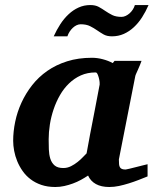

<svg xmlns="http://www.w3.org/2000/svg" viewBox="-20 -729 609 761"><path d="M375 -394Q375.5 -396 374.8 -403.8Q374 -411.6 371.8 -420.2Q369.6 -428.7 366.5 -435.3Q363.3 -441.9 358.9 -441.9Q326.7 -441.9 300.5 -430.2Q274.4 -418.5 253.7 -398.4Q232.9 -378.4 217.8 -352.1Q202.6 -325.7 192.6 -296.1Q182.6 -266.6 177.7 -235.8Q172.9 -205.1 172.9 -176.8Q172.9 -156.7 173.6 -136.7Q174.3 -116.7 179.4 -100.1Q184.6 -83.5 196.5 -73.2Q208.5 -63 231 -63Q247.1 -63 261.5 -70.3Q275.9 -77.6 287.8 -87.2Q299.8 -96.7 308.8 -106.4Q317.9 -116.2 323.2 -121.1Q326.7 -141.1 328.9 -152.1Q331.1 -163.1 332.8 -173.1Q334.5 -183.1 336.9 -195.8Q339.4 -208.5 344 -232.2Q348.6 -255.9 356 -294.2Q363.3 -332.5 375 -394ZM564.9 -29.8Q547.9 -22.9 529.1 -15.6Q510.3 -8.3 490.7 -2.2Q471.2 3.9 451.7 8.1Q432.1 12.2 413.1 12.2Q381.3 12.2 360.1 0.5Q338.9 -11.2 329.1 -33.2Q315.9 -24.4 300.8 -16.1Q285.6 -7.8 269 -1.7Q252.4 4.4 234.9 8.3Q217.3 12.2 199.2 12.2Q168.5 12.2 144 3.9Q119.6 -4.4 101.1 -18.6Q82.5 -32.7 69.6 -51.3Q56.6 -69.8 48.3 -90.1Q40 -110.4 36.1 -131.3Q32.2 -152.3 32.2 -170.9Q32.2 -208 40.3 -246.8Q48.3 -285.6 65.2 -322.3Q82 -358.9 107.4 -391.4Q132.8 -423.8 167.5 -448Q202.1 -472.2 246.3 -486.1Q290.5 -500 344.2 -500Q366.2 -500 387.9 -494.1Q409.7 -488.3 426.8 -479L434.1 -487.8H541Q538.6 -480.5 534.7 -471.2Q530.8 -461.9 526.9 -453.1Q522.9 -444.3 519.8 -437.3Q516.6 -430.2 516.1 -426.8L451.2 -97.2Q451.2 -85.9 451.9 -78.1Q452.6 -70.3 455.6 -65.7Q458.5 -61 463.9 -59.1Q469.2 -57.1 478 -57.1Q480 -57.1 492.4 -60.1Q504.9 -63 519.8 -66.9Q534.7 -70.8 547.9 -74Q561 -77.1 564.9 -78.1ZM568.8 -709Q557.6 -683.1 543.2 -660.6Q528.8 -638.2 510.7 -621.3Q492.7 -604.5 470.9 -594.7Q449.2 -585 423.8 -585Q403.8 -585 390.6 -592.5Q377.4 -600.1 364.7 -608.9Q352.1 -617.7 337.2 -625.2Q322.3 -632.8 299.8 -632.8Q292 -632.8 283.9 -629.2Q275.9 -625.5 268.8 -618.9Q261.7 -612.3 256.1 -603.8Q250.5 -595.2 247.1 -585H192.9Q204.6 -610.8 219.2 -633.3Q233.9 -655.8 252 -672.6Q270 -689.5 291.5 -699.2Q313 -709 337.9 -709Q357.9 -709 371.3 -701.7Q384.8 -694.3 397.5 -685.5Q410.2 -676.8 424.8 -669.4Q439.5 -662.1 461.9 -662.1Q469.7 -662.1 477.8 -665.8Q485.8 -669.4 493.2 -675.8Q500.5 -682.1 506.1 -690.7Q511.7 -699.2 514.6 -709Z"/></svg>

Font: Charis SIL Afr
Style: Bold Italic
Weight: 700
Italic angle: -11°
Foundry: SIL International
Version: Version 5.000